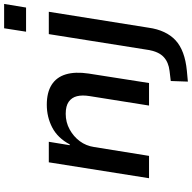

<svg xmlns="http://www.w3.org/2000/svg" viewBox="-20 -740 953 954"><g transform="rotate(-90 457.0 -263.5)"><path d="M48 0 127 -498H229L212 -394H216Q248 -454 300 -481Q352 -508 413 -508Q474 -508 512 -484Q550 -460 564 -413.5Q578 -367 568 -300L521 0H409L456 -295Q462 -332 455.5 -358Q449 -384 428 -399Q407 -414 368 -414Q326 -414 290.5 -394.5Q255 -375 232 -344Q209 -313 203 -273L159 0ZM776 -611 793 -720H914L896 -611ZM528 193 531 108 581 102Q624 97 650 73Q676 49 685 -1L764 -498H875L796 -3Q790 41 774 75Q758 109 733 132Q708 155 670.5 169Q633 183 582 188Z"/></g></svg>

Font: Nunito Sans 7pt SemiBold
Style: Italic
Weight: 600
Italic angle: -9°
Designer: Vernon Adams
Foundry: Vernon Adams
Version: Version 3.101;gftools[0.9.27]